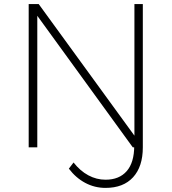

<svg xmlns="http://www.w3.org/2000/svg" viewBox="-20 -719 837 937"><path d="M677 0Q677 94 629.5 146Q582 198 495 198Q442 198 396 173.5Q350 149 316 104L339 74Q371 115 411 136.5Q451 158 495 158Q562 158 598.5 116Q635 74 635 -7ZM120 -699H169L636 -57V-699H677V0H628L162 -642V0H120Z"/></svg>

Font: Alexandria ExtraLight
Style: Regular
Weight: 250
Designer: Mohamed Gaber
Foundry: Kief Type Foundry
Version: Version 5.100